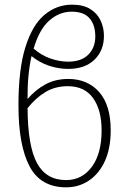

<svg xmlns="http://www.w3.org/2000/svg" viewBox="-20 -792 546 822"><path d="M263 10Q154 10 106.5 -80Q59 -170 59 -341Q59 -496 89 -591Q119 -686 171 -729Q223 -772 288 -772Q337 -772 367 -753Q397 -734 411 -703.5Q425 -673 425 -638Q425 -576 384.5 -536.5Q344 -497 272 -497Q231 -497 190 -510.5Q149 -524 115 -552Q97 -471 98 -368Q131 -407 174 -430.5Q217 -454 272 -454Q355 -454 404.5 -398Q454 -342 454 -234Q454 -158 429.5 -103.5Q405 -49 361.5 -19.5Q318 10 263 10ZM287 -742Q234 -742 191 -704Q148 -666 124 -584Q157 -555 196 -541.5Q235 -528 272 -528Q328 -528 358 -558Q388 -588 388 -636Q388 -685 363.5 -713.5Q339 -742 287 -742ZM270 -423Q217 -423 175.5 -398.5Q134 -374 98 -329Q99 -166 138.5 -93.5Q178 -21 263 -21Q331 -21 373 -77.5Q415 -134 415 -234Q415 -321 378.5 -372Q342 -423 270 -423Z"/></svg>

Font: Noto Serif SemiCondensed ExtraLight
Style: Regular
Weight: 200
Width: 4
Designer: Monotype Design Team
Foundry: Monotype Imaging Inc.
Version: Version 2.014